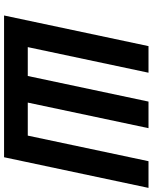

<svg xmlns="http://www.w3.org/2000/svg" viewBox="77 -828 751 945"><g transform="rotate(90 452.5 -355.5)"><path d="M56.2 0 207 -710.9H337.9L211.9 -116.7H354L480 -710.9H610.8L484.9 -116.7H647.5L773.4 -710.9H904.8L753.9 0Z"/></g></svg>

Font: Tuffy
Style: BoldItalic
Weight: 700
Italic angle: -12°
Designer: Thatcher Ulrich, Karoly Barta, Michael Everson
Version: Version 001.271